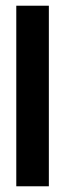

<svg xmlns="http://www.w3.org/2000/svg" viewBox="-20 -652 229 672"><path d="M37 0V-632H151V0Z"/></svg>

Font: Alumni Sans Thin
Style: Bold
Weight: 700
Version: Version 1.018